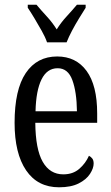

<svg xmlns="http://www.w3.org/2000/svg" viewBox="-20 -786 471 816"><path d="M231 10Q140 10 91 -62Q42 -134 42 -264Q42 -405 89.5 -475.5Q137 -546 223 -546Q303 -546 348 -484.5Q393 -423 393 -304V-264H130Q131 -152 161.5 -98.5Q192 -45 249 -45Q290 -45 317 -68.5Q344 -92 358 -124Q366 -120 372 -112.5Q378 -105 378 -91Q378 -71 362.5 -47Q347 -23 314.5 -6.5Q282 10 231 10ZM307 -313Q306 -395 287.5 -445.5Q269 -496 225 -496Q180 -496 156.5 -448.5Q133 -401 131 -313ZM180 -606Q172 -629 157 -655.5Q142 -682 126.5 -708Q111 -734 98 -753V-766H135Q156 -741 179.5 -715.5Q203 -690 221 -661Q239 -690 262.5 -715.5Q286 -741 307 -766H344V-753Q332 -734 316 -708Q300 -682 286 -655.5Q272 -629 263 -606Z"/></svg>

Font: Noto Serif ExtraCondensed
Style: Regular
Weight: 400
Width: 2
Designer: Monotype Design Team
Foundry: Monotype Imaging Inc.
Version: Version 2.015